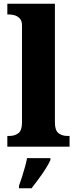

<svg xmlns="http://www.w3.org/2000/svg" viewBox="-20 -780 409 1021"><path d="M19 0V-57H30Q59 -57 78 -72Q97 -87 97 -128V-644Q97 -670 84.5 -682.5Q72 -695 56.5 -699Q41 -703 30 -703H19V-760H272V-128Q272 -87 291 -72Q310 -57 339 -57H350V0ZM81 208Q88 189 96.5 162.5Q105 136 112.5 109Q120 82 124 61H248V71Q239 92 222 118.5Q205 145 185 172Q165 199 148 221H81Z"/></svg>

Font: Noto Serif Georgian ExtraBold
Style: Regular
Weight: 800
Designer: Monotype Design Team, Akaki Razmadze
Foundry: Google LLC
Version: Version 2.003; ttfautohint (v1.8.4.7-5d5b)